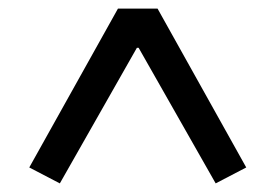

<svg xmlns="http://www.w3.org/2000/svg" viewBox="-20 -718 640 446"><path d="M552 -329 346 -698H254L48 -329L119 -292L298 -607H302L481 -292Z"/></svg>

Font: IBM Plex Thai Text
Style: Regular
Weight: 450
Designer: Mike Abbink, Paul van der Laan, Pieter van Rosmalen, Ben Mitchell, Mark Frömberg
Foundry: Bold Monday
Version: Version 1.0